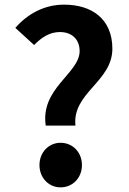

<svg xmlns="http://www.w3.org/2000/svg" viewBox="-20 -793 554 827"><path d="M177 -252H305C290 -393 464 -441 464 -583C464 -711 376 -773 256 -773C169 -773 98 -732 46 -673L127 -599C159 -632 194 -655 238 -655C290 -655 323 -623 323 -573C323 -477 153 -413 177 -252ZM241 14C294 14 333 -28 333 -82C333 -136 294 -178 241 -178C189 -178 150 -136 150 -82C150 -28 189 14 241 14Z"/></svg>

Font: Noto Sans CJK JP Bold
Style: Regular
Weight: 700
Designer: Ryoko NISHIZUKA (kana & ideographs); Paul D. Hunt (Latin, Greek & Cyrillic); Wenlong ZHANG (bopomofo); Sandoll Communica
Foundry: Adobe Systems Incorporated
Version: Version 1.004;PS 1.004;hotconv 1.0.82;makeotf.lib2.5.63406